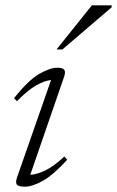

<svg xmlns="http://www.w3.org/2000/svg" viewBox="-20 -690 439 720"><path d="M44 -25 171.5 -390Q147.5 -387.5 116 -370Q84.5 -352.5 43.5 -310.5L32.5 -321.5Q86 -389 126.5 -412.5Q167 -436 195 -436Q216 -436 221.2 -427.8Q226.5 -419.5 220 -401L93.5 -34.5Q117 -35.5 148.5 -50.2Q180 -65 221.5 -103L232 -91Q179.5 -33.5 140.5 -11.8Q101.5 10 73 10Q48.5 10 43 2Q37.5 -6 44 -25ZM192 -504.5 324.5 -670H399L398.5 -662.5L214 -504.5Z"/></svg>

Font: Newsreader Text Light
Style: Italic
Weight: 300
Italic angle: -17°
Designer: Hugues Gentile
Foundry: Production Type
Version: Version 1.001